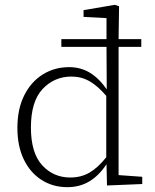

<svg xmlns="http://www.w3.org/2000/svg" viewBox="-20 -762 640 795"><path d="M108 -234Q108 -129 154.5 -78Q201 -27 271 -27Q316 -27 351 -47.5Q386 -68 420 -111V-365Q385 -406 351 -425.5Q317 -445 276 -445Q205 -445 156.5 -393.5Q108 -342 108 -234ZM569 0 423 6 421 -82Q390 -35 350 -11Q310 13 259 13Q199 13 152 -17Q105 -47 78.5 -102Q52 -157 52 -232Q52 -311 80.5 -367.5Q109 -424 157.5 -454Q206 -484 266 -484Q314 -484 352 -461Q390 -438 422 -392L421 -568H234V-600H421V-687L326 -692V-720L455 -742L473 -736L471 -600H565V-568H471V-37L569 -30Z"/></svg>

Font: Source Serif 4 SmText Light
Style: Regular
Weight: 300
Designer: Frank Grießhammer
Foundry: Adobe
Version: Version 4.005;hotconv 1.1.0;makeotfexe 2.6.0